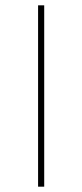

<svg xmlns="http://www.w3.org/2000/svg" viewBox="-20 -701 308 721"><path d="M146 -681V0H123V-681Z"/></svg>

Font: FiraGO Thin
Style: Regular
Weight: 100
Designer: bBox Type
Foundry: bBox Type GmbH
Version: Version 1.001;PS 001.001;hotconv 1.0.88;makeotf.lib2.5.64775